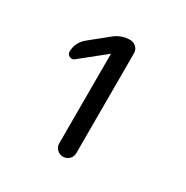

<svg xmlns="http://www.w3.org/2000/svg" viewBox="-111 -823 603 624"><g transform="rotate(30 190.0 -511.0)"><path d="M81 -586Q73 -579 63 -583.5Q53 -588 53 -599Q53 -633 81 -656L148 -710Q173 -730 205 -730Q218 -730 227.5 -721Q237 -712 237 -698V-324Q237 -310 227.5 -301Q218 -292 205 -292Q192 -292 182.5 -301Q173 -310 173 -324V-659V-660L172 -659Z"/></g></svg>

Font: Rounded Mplus 1c
Style: Regular
Weight: 400
Version: Version 1.059.20150529